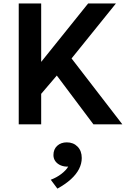

<svg xmlns="http://www.w3.org/2000/svg" viewBox="-20 -720 748 1112"><path d="M88.5 0V-700H218.5V-361.5L490.5 -700H651.5L394.5 -381.5L688.5 0H521L309 -282.5L218.5 -176.5V0ZM312.5 372.5 274 321Q308.5 308 335.5 287.2Q362.5 266.5 375 245Q352 246 332.5 238Q313 230 301.2 214.5Q289.5 199 289.5 178Q289.5 144.5 311.2 124.5Q333 104.5 367 104.5Q405 104.5 429.2 129.2Q453.5 154 453.5 195Q453.5 227.5 437.8 258.5Q422 289.5 390.8 318Q359.5 346.5 312.5 372.5Z"/></svg>

Font: Geologica Roman Medium
Style: Regular
Weight: 500
Designer: Sindre Bremnes, Frode Helland
Foundry: Monokrom Skriftforlag AS
Version: Version 1.010;gftools[0.9.28]